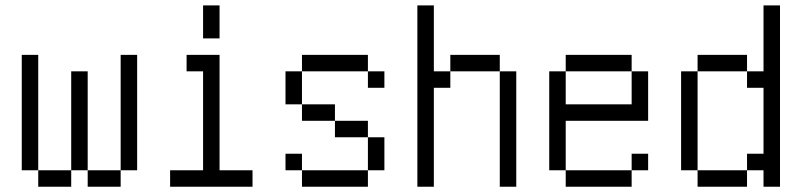

<svg xmlns="http://www.w3.org/2000/svg" viewBox="-20 -708 3040 728"><path d="M125 -62.5V0H250V-62.5ZM125 -62.5V-500H62.5V-62.5ZM250 -62.5H312.5V0H437.5V-62.5H312.5Q312.5 -62.5 312.5 -437.5H250Q250 -437.5 250 -62.5ZM437.5 -62.5H500V-500H437.5Z M937.5 0V-62.5H812.5V-500H687.5V-437.5H750Q750 -437.5 750 -62.5H625V0ZM750 -687.5Q750 -687.5 750 -562.5H812.5Q812.5 -562.5 812.5 -687.5Z M1437.5 -375V-437.5H1375V-375ZM1125 -62.5V0H1375V-62.5ZM1125 -62.5V-125H1062.5V-62.5ZM1375 -62.5H1437.5Q1437.5 -62.5 1437.5 -187.5H1375Q1375 -187.5 1375 -62.5ZM1375 -187.5V-250H1250V-187.5ZM1250 -250V-312.5H1125V-250ZM1125 -312.5Q1125 -312.5 1125 -437.5H1062.5Q1062.5 -437.5 1062.5 -312.5ZM1125 -437.5H1375V-500H1125Z M1562.5 -687.5V0H1625Q1625 0 1625 -375H1687.5V-437.5H1625Q1625 -437.5 1625 -687.5ZM1875 -437.5V0H1937.5V-437.5ZM1687.5 -437.5H1875V-500H1687.5Z M2437.5 -62.5V-125H2375V-62.5H2125V0H2375V-62.5ZM2125 -62.5V-250H2437.5V-437.5H2375Q2375 -437.5 2375 -312.5H2125Q2125 -312.5 2125 -437.5H2062.5Q2062.5 -437.5 2062.5 -62.5ZM2125 -437.5H2375V-500H2125Z M2625 -62.5V0H2812.5V-62.5ZM2625 -62.5Q2625 -62.5 2625 -437.5H2562.5Q2562.5 -437.5 2562.5 -62.5ZM2875 -62.5V0H2937.5V-687.5H2875Q2875 -687.5 2875 -437.5H2812.5V-375H2875Q2875 -375 2875 -125H2812.5V-62.5ZM2625 -437.5H2812.5V-500H2625Z"/></svg>

Font: UnifontExMono
Style: Regular
Weight: 500
Version: Version 15.0.06